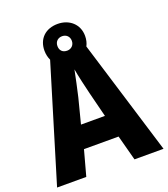

<svg xmlns="http://www.w3.org/2000/svg" viewBox="-157 -990 962 1100"><g transform="rotate(-20 324.5 -440.0)"><path d="M472 0H649L434 -702C443 -719 448 -739 448 -762C448 -833 394 -880 323 -880C249 -880 200 -834 200 -761C200 -739 205 -719 213 -702L0 0H178L220 -154H431ZM323 -717C294 -717 279 -735 279 -761C279 -788 298 -805 323 -805C348 -805 367 -788 367 -761C367 -735 348 -717 323 -717ZM360 -443 398 -292H252L291 -444C301 -489 317 -559 325 -602C332 -561 350 -483 360 -443Z"/></g></svg>

Font: Noto Sans Lao SemiCondensed ExtraBold
Style: Regular
Weight: 800
Width: 4
Designer: Monotype Design Team
Foundry: Monotype Imaging Inc.
Version: Version 2.003